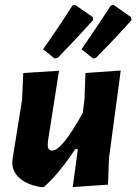

<svg xmlns="http://www.w3.org/2000/svg" viewBox="-20 -760 557 784"><path d="M313 -559Q382 -659 433 -738L444 -740L515 -690L517 -678Q461 -614 372 -524L360 -521ZM156 -559Q211 -636 276 -738L287 -740L359 -690L360 -678Q294 -604 216 -524L203 -521ZM221 -471 176 -185 175 -169Q174 -145 193 -145Q233 -145 318 -299L325 -354L329 -462L473 -472L425 -114L421 -6L277 4L298 -151H287Q222 -52 160 3L148 4Q94 -4 62 -31Q30 -58 30 -97L32 -115L70 -352L75 -462Z"/></svg>

Font: Alegreya Sans ExtraBold
Style: Italic
Weight: 800
Italic angle: -7°
Designer: Juan Pablo del Peral
Foundry: Huerta Tipografica
Version: Version 2.007